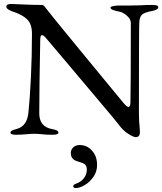

<svg xmlns="http://www.w3.org/2000/svg" viewBox="-20 -678 822 973"><path d="M12 0ZM582 -46Q574 -58 465.5 -186Q357 -314 308 -373Q228 -467 214 -484Q201 -500 193 -500Q188 -500 186 -493.5Q184 -487 184 -479Q179 -232 179 -104Q179 -36 243 -24Q260 -21 268 -17Q276 -13 276 -6Q276 5 247 5Q210 5 190 2Q170 0 153 0Q138 0 118 2Q79 5 62 5Q33 5 33 -6Q33 -12 40.5 -16Q48 -20 66 -25Q117 -39 124 -107Q131 -172 136.5 -282.5Q142 -393 142 -507Q142 -556 117.5 -580Q93 -604 43 -620Q34 -623 23 -629.5Q12 -636 12 -644Q12 -652 19.5 -655Q27 -658 35 -658L105 -655Q153 -653 189 -653Q197 -653 201.5 -649.5Q206 -646 213 -636Q225 -619 382 -428Q539 -237 606 -156Q623 -136 631 -136Q640 -136 641 -157Q643 -233 643 -564Q642 -582 622.5 -599Q603 -616 585 -619Q540 -627 540 -639Q540 -644 553 -647Q566 -650 581 -650H638L688 -651Q720 -653 753 -653Q782 -653 782 -642Q782 -628 749 -622Q712 -615 700 -604Q688 -593 686 -568Q684 -532 684 -105Q684 -65 688 -29L689 -8Q689 17 668 17Q656 17 629.5 0Q603 -17 582 -46ZM351 266Q351 258 365 253Q391 244 405.5 224.5Q420 205 420 183Q420 163 410 155Q400 147 377 141Q358 136 348.5 126Q339 116 339 97Q339 80 351.5 68.5Q364 57 384 57Q421 57 446.5 85.5Q472 114 472 158Q472 192 453 219Q434 246 408.5 260.5Q383 275 364 275Q358 275 354.5 272.5Q351 270 351 266Z"/></svg>

Font: EB Garamond
Style: Regular
Weight: 400
Designer: Georg Duffner and Octavio Pardo
Foundry: Georg Duffner
Version: Version 1.000; ttfautohint (v1.6)